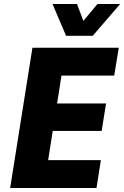

<svg xmlns="http://www.w3.org/2000/svg" viewBox="-20 -945 624 965"><path d="M31 0 143 -705H577L554 -565H289L267 -425H513L491 -287H245L222 -140H487L465 0ZM312 -765 244 -925H367L399 -840L470 -925H584L446 -765Z"/></svg>

Font: Nunito Sans 7pt Condensed Black
Style: Italic
Weight: 900
Width: 3
Italic angle: -9°
Designer: Vernon Adams
Foundry: Vernon Adams
Version: Version 3.101;gftools[0.9.27]